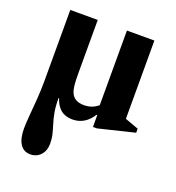

<svg xmlns="http://www.w3.org/2000/svg" viewBox="-140 -635 919 1005"><g transform="rotate(20 319.5 -133.0)"><path d="M140.5 257.5Q103.5 257.5 83.8 227.5Q64 197.5 64 141.5Q64 113.5 68 68Q72 22.5 75.8 -29.2Q79.5 -81 79.5 -126V-524.5H232.5V-231.5Q232.5 -183 235.2 -159.5Q238 -136 244.5 -121.5Q261.5 -80.5 316.5 -80.5Q340 -80.5 359.5 -87.8Q379 -95 395 -109V-524.5H548V-88.5L623.5 -61V-38.5L422.5 10.5H400.5V-54.5L396.5 -56Q355 10.5 285 10.5Q245.5 10.5 220.2 -10Q195 -30.5 182 -71.5L179.5 -69Q179.5 -24 185.5 8.5Q191.5 41 199.8 67Q208 93 214 117.5Q220 142 220 170.5Q220 208.5 197.8 233Q175.5 257.5 140.5 257.5Z"/></g></svg>

Font: Libre Caslon Text
Style: Regular
Weight: 400
Designer: Pablo Impallari, Rodrigo Fuenzalida, Katja Schimmel
Foundry: Pablo Impallari, Rodrigo Fuenzalida
Version: Version 2.000